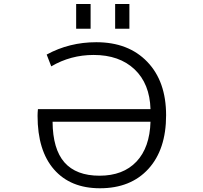

<svg xmlns="http://www.w3.org/2000/svg" viewBox="-20 -957 1040 986"><path d="M571.3 -809.6V-936.5H644.5V-809.6ZM371.1 -809.6V-936.5H445.3V-809.6ZM752.9 -396.5Q749 -527.3 670.9 -601.1Q592.8 -674.8 460.9 -674.8Q342.8 -674.8 243.2 -616.2L219.7 -676.8Q335.9 -740.2 474.6 -740.2Q639.6 -740.2 736.3 -639.6Q833 -539.1 833 -365.2Q833 -189.5 742.2 -89.8Q651.4 9.8 493.2 9.8Q341.8 9.8 257.3 -86.9Q172.9 -183.6 172.9 -362.3Q172.9 -377.9 174.8 -396.5ZM752.9 -332H250Q251 -191.4 311 -123Q371.1 -54.7 491.2 -54.7Q612.3 -54.7 680.7 -127Q749 -199.2 752.9 -332Z"/></svg>

Font: GenEi Gothic M SemiLight
Style: Regular
Weight: 350
Designer: o_tamon (Modified); [Source Han Sans]
Ryoko NISHIZUKA  (kana & ideographs); Paul D. Hunt (Latin, Greek & Cyrillic); Wenl
Version: Version 1.1a;Original Version 1.004